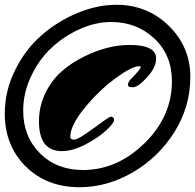

<svg xmlns="http://www.w3.org/2000/svg" viewBox="-23 -735 816 803"><path d="M464 -715Q593 -715 683 -627Q773 -539 773 -413.5Q773 -288 706 -182Q639 -76 532 -14Q425 48 310 48Q172 48 84.5 -39Q-3 -126 -3 -260Q-3 -354 39.5 -440.5Q82 -527 149 -586Q216 -645 299.5 -680Q383 -715 464 -715ZM442 -643Q377 -643 311 -613.5Q245 -584 192.5 -535Q140 -486 107 -416Q74 -346 74 -272Q74 -164 144 -94Q214 -24 324 -24Q467 -24 581.5 -136Q696 -248 696 -395Q696 -505 622.5 -574Q549 -643 442 -643ZM439 -247Q454 -247 454 -233.5Q454 -220 421 -189.5Q388 -159 334.5 -131Q281 -103 236 -103Q140 -103 140 -227Q140 -291 167 -346Q194 -401 235.5 -437Q277 -473 328 -498Q426 -547 519 -547Q630 -547 630 -490Q630 -453 592 -411.5Q554 -370 533 -370Q512 -370 512 -379.5Q512 -389 521 -401Q566 -446 566 -455Q566 -458 559 -458Q528 -458 458.5 -406.5Q389 -355 330 -282.5Q271 -210 271 -163Q271 -151 287.5 -151Q304 -151 369 -199Q434 -247 439 -247Z"/></svg>

Font: Mrs Sheppards
Style: Regular
Weight: 400
Version: Version 1.000